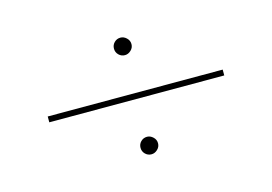

<svg xmlns="http://www.w3.org/2000/svg" viewBox="-63 -593 900 636"><g transform="rotate(-15 387.0 -275.0)"><path d="M387.5 -415Q375 -415 366.2 -423.8Q357.5 -432.5 357.5 -445Q357.5 -457.5 366.2 -466.2Q375 -475 387.5 -475Q398.8 -475 408.1 -466.2Q417.5 -457.5 417.5 -445Q417.5 -432.5 408.1 -423.8Q398.8 -415 387.5 -415ZM87.5 -265V-285H687.5V-265ZM387.5 -75Q375 -75 366.2 -83.8Q357.5 -92.5 357.5 -105Q357.5 -117.5 366.2 -126.2Q375 -135 387.5 -135Q398.8 -135 408.1 -126.2Q417.5 -117.5 417.5 -105Q417.5 -92.5 408.1 -83.8Q398.8 -75 387.5 -75Z"/></g></svg>

Font: Now Thin
Style: Regular
Weight: 250
Designer: Alfredo Marco Pradil
Foundry: Alfredo Marco Pradil
Version: Version 1.002;PS 001.002;hotconv 1.0.88;makeotf.lib2.5.64775